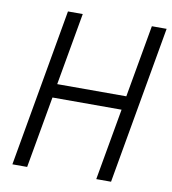

<svg xmlns="http://www.w3.org/2000/svg" viewBox="-79 -762 744 831"><g transform="rotate(10 293.0 -346.5)"><path d="M399.4 0H464.4L586.4 -693.4H521.5L465.3 -375.5H161.6L217.8 -693.4H152.8L30.8 0H95.7L151.4 -314.9H455.1Z"/></g></svg>

Font: Cascadia Mono NF Light
Style: Italic
Weight: 300
Italic angle: -10°
Monospace: yes
Designer: Aaron Bell
Foundry: Saja Typeworks
Version: Version 2404.023